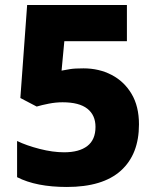

<svg xmlns="http://www.w3.org/2000/svg" viewBox="-20 -734 619 764"><path d="M312 -462Q374 -462 424 -436Q474 -410 503.5 -360.5Q533 -311 533 -239Q533 -120 461 -55Q389 10 246 10Q124 10 48 -29V-173Q85 -155 137.5 -141.5Q190 -128 235 -128Q295 -128 327.5 -153Q360 -178 360 -229Q360 -276 327.5 -301.5Q295 -327 229 -327Q202 -327 174 -321.5Q146 -316 126 -310L61 -344L88 -714H485V-570H236L225 -453Q241 -456 259 -459Q277 -462 312 -462Z"/></svg>

Font: Noto Sans Thaana ExtraBold
Style: Regular
Weight: 800
Designer: David Williams
Foundry: Google Inc.
Version: Version 3.001; ttfautohint (v1.8.4.7-5d5b)